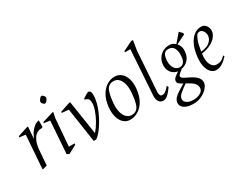

<svg xmlns="http://www.w3.org/2000/svg" viewBox="-93 -1245 2523 1992"><g transform="rotate(-30 1168.5 -249.0)"><path d="M78 0 107 -399 35 -408 37 -421 157 -460H169L158 -317Q186 -381 215 -411.5Q244 -442 267 -451Q290 -460 298 -460V-384L288 -374Q284 -374 280 -374Q276 -374 271 -374Q259 -374 240 -367Q221 -360 201.5 -340Q182 -320 167.5 -282Q153 -244 148 -182L135 -12L88 0Z M400 2 373 -12 400 -399 328 -408 331 -421 460 -460H472L458 -395L432 -67H501L499 -52ZM443 -578Q437 -578 428.5 -584Q420 -590 414 -599.5Q408 -609 408 -617Q409 -626 416 -637.5Q423 -649 432 -657.5Q441 -666 448 -666Q454 -666 462.5 -659.5Q471 -653 477 -644Q483 -635 483 -626Q482 -617 475 -606Q468 -595 459 -586.5Q450 -578 443 -578Z M685 10 624 -399 542 -408 545 -421 663 -460H674L737 -53Q774 -96 804 -149Q834 -202 851.5 -252.5Q869 -303 869 -337Q869 -366 862 -382Q855 -398 817 -408L820 -421Q832 -429 843 -435.5Q854 -442 863.5 -448Q873 -454 880.5 -457Q888 -460 892 -460Q901 -460 911 -448Q921 -436 921 -404Q921 -361 908 -311Q895 -261 872.5 -211.5Q850 -162 823 -117.5Q796 -73 768 -39.5Q740 -6 715 10Z M1125 10Q1081 10 1049 -18.5Q1017 -47 1002.5 -98Q988 -149 995 -217Q1004 -299 1035.5 -352.5Q1067 -406 1111 -433Q1155 -460 1202 -460Q1250 -460 1283 -431.5Q1316 -403 1331.5 -352Q1347 -301 1339 -233Q1330 -152 1298.5 -98Q1267 -44 1221.5 -17Q1176 10 1125 10ZM1161 -25Q1198 -25 1220.5 -43Q1243 -61 1255.5 -101.5Q1268 -142 1274 -209Q1282 -277 1270.5 -325.5Q1259 -374 1233.5 -399.5Q1208 -425 1173 -425Q1136 -425 1113.5 -407Q1091 -389 1078.5 -348.5Q1066 -308 1059 -240Q1052 -173 1063.5 -124.5Q1075 -76 1101 -50.5Q1127 -25 1161 -25Z M1519 10Q1490 10 1471 -15.5Q1452 -41 1455 -87L1490 -624H1425L1427 -638L1540 -693H1561L1542 -576L1510 -102Q1509 -77 1515.5 -61.5Q1522 -46 1543 -46Q1552 -46 1562 -49.5Q1572 -53 1587.5 -65.5Q1603 -78 1627 -106L1638 -87Q1608 -45 1587 -24Q1566 -3 1550.5 3.5Q1535 10 1519 10Z M1778 195Q1732 195 1700 184Q1668 173 1651 153.5Q1634 134 1634 111Q1634 77 1655 52.5Q1676 28 1711.5 6Q1747 -16 1788 -41Q1752 -62 1741.5 -71.5Q1731 -81 1731 -99Q1731 -114 1740.5 -126.5Q1750 -139 1767 -151.5Q1784 -164 1805 -178Q1780 -180 1755 -196Q1730 -212 1715 -241.5Q1700 -271 1702 -312Q1706 -359 1728 -392Q1750 -425 1784.5 -442.5Q1819 -460 1861 -460Q1878 -460 1896 -452.5Q1914 -445 1930 -431L2015 -530L2049 -495V-478L1938 -423Q1954 -406 1963 -380.5Q1972 -355 1969 -323Q1967 -293 1957.5 -269Q1948 -245 1932.5 -227.5Q1917 -210 1896.5 -198.5Q1876 -187 1852 -182Q1834 -169 1814.5 -152.5Q1795 -136 1794 -124Q1793 -117 1796.5 -111Q1800 -105 1806.5 -100Q1813 -95 1822 -90L1880 -61Q1930 -36 1954.5 -9Q1979 18 1979 51Q1979 76 1962.5 101.5Q1946 127 1917.5 148.5Q1889 170 1853 182.5Q1817 195 1778 195ZM1796 159Q1848 159 1883 137Q1918 115 1916 81Q1915 54 1899 33Q1883 12 1853 -5Q1842 -11 1831 -17.5Q1820 -24 1809 -30Q1760 5 1727.5 32Q1695 59 1692 91Q1690 119 1718.5 139Q1747 159 1796 159ZM1844 -205Q1864 -205 1878.5 -215.5Q1893 -226 1902 -247.5Q1911 -269 1912 -303Q1916 -355 1897 -392Q1878 -429 1831 -429Q1806 -429 1791 -418Q1776 -407 1768.5 -385Q1761 -363 1759 -330Q1757 -297 1766 -268.5Q1775 -240 1795 -222.5Q1815 -205 1844 -205Z M2153 10Q2127 10 2101 -11.5Q2075 -33 2060 -80Q2045 -127 2052 -203Q2060 -281 2085.5 -338.5Q2111 -396 2150.5 -428Q2190 -460 2240 -460Q2276 -460 2297.5 -432Q2319 -404 2317 -366Q2316 -338 2294 -306Q2272 -274 2226.5 -248.5Q2181 -223 2111 -213Q2099 -128 2123 -83Q2147 -38 2189 -38Q2219 -38 2240 -47Q2261 -56 2291 -86L2300 -74Q2267 -37 2240.5 -19Q2214 -1 2193 4.5Q2172 10 2153 10ZM2114 -234Q2192 -243 2225 -276Q2258 -309 2259 -346Q2260 -363 2253 -381Q2246 -399 2233 -411.5Q2220 -424 2202 -424Q2195 -424 2186 -421.5Q2177 -419 2170 -411Q2158 -397 2142.5 -357Q2127 -317 2114 -234Z"/></g></svg>

Font: Ancizar Serif Light
Style: Italic
Weight: 300
Italic angle: -4°
Designer: Cesar Puertas, Viviana Monsalve, Julian Moncada, Julian Prieto, Jose Castro, Felipe Aragon, Mariel Hernandez, Sara Alarc
Version: Version 8.100